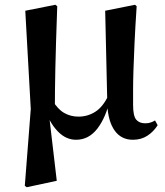

<svg xmlns="http://www.w3.org/2000/svg" viewBox="-20 -570 692 805"><path d="M84 209 109 -113 86 -525 212 -550 220 -544Q217 -459 215 -395Q213 -331 212 -281.5Q211 -232 210.5 -190.5Q210 -149 210 -108L186 -85L218 188L92 215ZM537 16Q489 16 461.5 -21.5Q434 -59 430 -128V-132L421 -525L546 -550L553 -544Q547 -454 544 -388.5Q541 -323 539.5 -275Q538 -227 538 -192Q538 -157 538 -130Q538 -84 551 -68.5Q564 -53 589 -53Q602 -53 612 -56.5Q622 -60 630 -65L641 -45Q624 -18 598 -1Q572 16 537 16ZM299 16Q258 16 225.5 -16Q193 -48 175 -96H172L200 -149Q222 -112 249 -96.5Q276 -81 309 -81Q347 -81 379 -101Q411 -121 434 -169L446 -156H442Q424 -77 388 -30.5Q352 16 299 16Z"/></svg>

Font: Noto Serif KR ExtraLight
Style: Bold
Weight: 700
Version: Version 2.002-H1;hotconv 1.1.0;makeotfexe 2.6.0